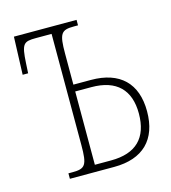

<svg xmlns="http://www.w3.org/2000/svg" viewBox="-87 -607 604 678"><g transform="rotate(-15 215.5 -268.0)"><path d="M86 0H248C354 0 411 -57 411 -160C411 -262 354 -318 248 -318H184V-431C184 -505 192 -516 239 -516H254V-536H25L20 -398H40L42 -434C46 -505 53 -511 99 -511H156V-105C156 -31 148 -20 101 -20H86ZM184 -25V-293H243C335 -293 381 -246 381 -160C381 -71 335 -25 243 -25Z"/></g></svg>

Font: Noto Serif ExtraCondensed Thin
Style: Regular
Weight: 100
Width: 2
Designer: Monotype Design Team
Foundry: Monotype Imaging Inc.
Version: Version 2.013